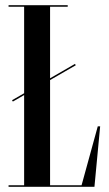

<svg xmlns="http://www.w3.org/2000/svg" viewBox="-20 -720 420 740"><path d="M294.4 -6H173V-411.4L272 -468.5L269 -473.8L173 -418.3V-694H241V-700H13V-694H73V-360.6L26.5 -333.8L29.5 -328.5L73 -353.6V-6H13V0H344L366 -233H356.8Z"/></svg>

Font: Picaflor 72 pt
Style: Regular
Weight: 400
Designer: Ariel Martín Pérez
Foundry: Tunera Type Foundry
Version: Version 1.000;hotconv 1.0.109;makeotfexe 2.5.65596